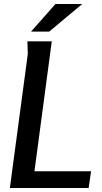

<svg xmlns="http://www.w3.org/2000/svg" viewBox="-20 -933 505 953"><path d="M237 -728 151 -83H432L420 0H29L118 -665L116 -728ZM255 -913H388L224 -776H134Z"/></svg>

Font: Rosario SemiBold
Style: Italic
Weight: 600
Italic angle: -8.05°
Designer: Hector Gatti
Foundry: Omnibus Type
Version: Version 1.101; ttfautohint (v1.8.1.43-b0c9)